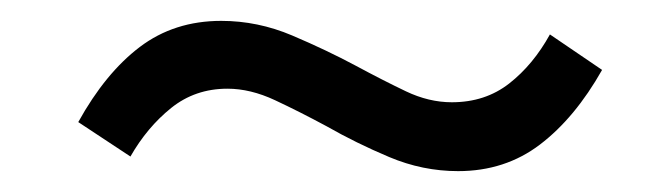

<svg xmlns="http://www.w3.org/2000/svg" viewBox="-20 -379 640 184"><path d="M419 -215Q385 -215 353 -228.5Q321 -242 293 -258Q267 -272 243.5 -283Q220 -294 198 -294Q167 -294 144 -275.5Q121 -257 105 -229L55 -262Q81 -309 114 -334Q147 -359 192 -359Q227 -359 260 -345Q293 -331 321 -316Q347 -302 369 -291.5Q391 -281 413 -281Q445 -281 468 -299Q491 -317 507 -346L557 -312Q531 -266 497.5 -240.5Q464 -215 419 -215Z"/></svg>

Font: Mulish Medium
Style: Italic
Weight: 500
Italic angle: -9°
Designer: Vernon Adams
Foundry: Vernon Adams
Version: Version 3.603; ttfautohint (v1.8.3)